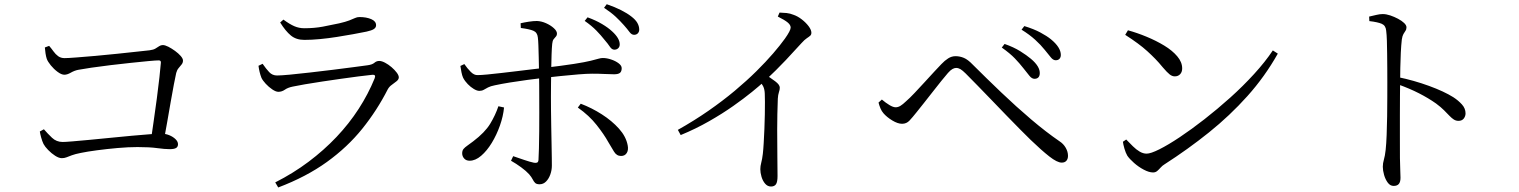

<svg xmlns="http://www.w3.org/2000/svg" viewBox="-20 -823 7040 890"><path d="M187.9 -603 207.8 -610.4Q218.1 -598.6 227.8 -585Q237.4 -571.5 249.7 -562.5Q262.1 -553.6 279.3 -553.6Q294.7 -553.6 333.3 -556.6Q372 -559.6 422 -563.9Q472.1 -568.3 522.8 -573.7Q573.5 -579.1 614.4 -583.5Q655.3 -587.9 673.5 -589.9Q691.2 -592.1 701 -598.2Q710.9 -604.2 718.3 -609.2Q725.8 -614.1 734.6 -614.1Q744.9 -614.1 760.2 -606.4Q775.4 -598.6 791.3 -587.1Q807.1 -575.6 817.7 -563.5Q828.2 -551.4 828.2 -542.4Q828.2 -531.9 821.8 -524.1Q815.5 -516.2 808 -507.4Q800.4 -498.5 796.8 -484.8Q792.7 -466.1 785.9 -431.2Q779 -396.3 771.3 -350.8Q763.6 -305.3 754.8 -256Q746.1 -206.7 737.3 -159.3H677.6Q684.2 -205.2 692.1 -259.5Q700 -313.8 707.1 -367.4Q714.1 -421 719 -464.5Q723.9 -508 725.7 -532.2Q726.7 -543.1 716.1 -543.1Q703.1 -543.1 667.9 -539.8Q632.7 -536.5 586.4 -531.6Q540.1 -526.7 491.6 -520.9Q443 -515.1 403.2 -509.2Q363.3 -503.3 342.4 -499.3Q324.5 -495.6 308.1 -486.1Q291.7 -476.6 278.2 -476.6Q264.9 -476.6 247.1 -489.8Q229.2 -503.1 215.4 -520.2Q201.5 -537.4 196.9 -549.9Q193.5 -559.6 191 -575.7Q188.5 -591.7 187.9 -603ZM164.6 -213.5 183.5 -223.8Q200.6 -203.9 221.1 -184.4Q241.6 -164.9 270.5 -164.9Q282 -164.9 314.9 -167.6Q347.9 -170.4 394.4 -174.7Q441 -179 492.1 -184.2Q543.3 -189.4 590.7 -193.7Q638.1 -198 674 -200.7Q709.9 -203.5 724.1 -203.5Q746.2 -203.9 764.4 -196.4Q782.6 -188.9 793.8 -177.7Q805.1 -166.6 805.1 -154.4Q805.1 -142.5 796.3 -137.1Q787.6 -131.6 766.3 -131.6Q743.6 -131.6 708.8 -136.4Q673.9 -141.3 617.6 -141.3Q575.3 -141.3 525.2 -136.9Q475 -132.4 429.8 -126.4Q384.6 -120.4 354.7 -114.2Q328.4 -109 313.4 -103.4Q298.4 -97.8 288.3 -93.8Q278.2 -89.8 266.7 -89.8Q253.2 -89.8 235.8 -100.9Q218.4 -112.1 203.4 -127.6Q188.3 -143.1 181.7 -155.6Q175.5 -168.5 170.6 -186.3Q165.8 -204.2 164.6 -213.5Z M1178.2 -518.1 1197.3 -527.3Q1213.6 -503.7 1228.1 -488.4Q1242.5 -473.1 1264.3 -473.1Q1281.5 -473.1 1323 -476.9Q1364.5 -480.7 1417 -486.9Q1469.5 -493.1 1522.9 -499.5Q1576.3 -505.9 1619.8 -511.9Q1663.2 -517.9 1684.1 -520.5Q1705.6 -523.4 1715.4 -531.9Q1725.2 -540.5 1737.8 -540.5Q1749.5 -540.5 1764.9 -532.3Q1780.4 -524.1 1794.8 -511.8Q1809.2 -499.4 1818.9 -486.6Q1828.6 -473.7 1828.6 -464.4Q1828.6 -455 1818.6 -446.7Q1808.7 -438.4 1796.6 -430Q1784.5 -421.7 1777.6 -409.3Q1727.9 -311.5 1659.1 -226Q1590.3 -140.6 1495.1 -72Q1399.9 -3.4 1269.7 46L1255.8 22.5Q1339.3 -19.8 1410.3 -73.1Q1481.3 -126.4 1539.8 -188.1Q1598.2 -249.7 1642.6 -318.4Q1687 -387 1716.7 -460Q1724 -478.5 1704.9 -476.2Q1680.2 -473.8 1642.4 -468.9Q1604.5 -464 1560.2 -457.7Q1515.9 -451.4 1472.6 -444.9Q1429.3 -438.3 1393.3 -432.2Q1357.4 -426.1 1337 -421.6Q1314.2 -417 1300.4 -407.2Q1286.5 -397.4 1270.3 -397.4Q1258.7 -397.4 1242.1 -408.6Q1225.5 -419.8 1211.6 -434.9Q1197.6 -450.1 1191.9 -462.3Q1186.9 -475.2 1183.5 -489.1Q1180.1 -503 1178.2 -518.1ZM1678.9 -676.4Q1651.1 -670.7 1615.8 -664.3Q1580.5 -657.9 1541.2 -651.7Q1501.9 -645.5 1463.1 -641.8Q1424.3 -638.1 1390.7 -638.1Q1352.9 -638.1 1328.2 -658.5Q1303.5 -678.9 1278.7 -718.8L1293.8 -732.1Q1322.7 -710.8 1344.4 -701.5Q1366.1 -692.1 1390.3 -692.1Q1437.1 -692.1 1476.1 -699.4Q1515.1 -706.7 1552.5 -714.9Q1582.6 -721.9 1599 -728.3Q1615.4 -734.7 1625.4 -739.3Q1635.3 -744 1645.9 -744Q1678.2 -744 1700.8 -734.3Q1723.3 -724.6 1723.3 -706Q1723.3 -695.3 1713.1 -688.4Q1702.9 -681.6 1678.9 -676.4Z M2782.1 -638.5Q2766.5 -658.5 2744.7 -681Q2722.9 -703.5 2690.3 -726.1L2703.6 -742.7Q2742.3 -728.6 2770.9 -711.5Q2799.5 -694.5 2817.4 -677.6Q2852.7 -645.5 2852.7 -617.3Q2852.7 -606 2845.6 -599.4Q2838.6 -592.7 2827.9 -592.7Q2816.1 -592.7 2807 -606.5Q2797.9 -620.3 2782.1 -638.5ZM2871.5 -706.9Q2854.5 -726.1 2834.2 -745.2Q2813.9 -764.3 2780 -786.9L2792.5 -803.5Q2830.6 -790.4 2858.9 -776Q2887.2 -761.7 2906.3 -746.7Q2925.8 -731.8 2934.3 -717Q2942.8 -702.2 2943.1 -686.6Q2943.3 -676.1 2937.1 -669.1Q2931 -662 2919.7 -661.6Q2907.6 -661.4 2897.7 -675Q2887.8 -688.6 2871.5 -706.9ZM2358.8 -99.1Q2383.5 -90.7 2409.8 -81.7Q2436.1 -72.6 2455.1 -68.7Q2463.9 -67.1 2469.5 -69.3Q2475.1 -71.5 2476.1 -81.5Q2477.3 -99.4 2478.2 -134.8Q2479.1 -170.3 2479.5 -214.1Q2479.9 -258 2479.8 -300.9Q2479.6 -343.9 2479.6 -375.9Q2479.6 -397.1 2479.4 -427Q2479.2 -457 2478.6 -490.4Q2478 -523.7 2477.3 -555.6Q2476.6 -587.4 2475.7 -612.4Q2474.8 -637.4 2473.1 -649.7Q2470.7 -672.8 2452.2 -680.5Q2433.8 -688.3 2394.2 -693.3L2393.2 -715.2Q2410.4 -719.3 2431.5 -722.5Q2452.5 -725.7 2468.9 -725.7Q2489.8 -724.9 2511.1 -715.4Q2532.5 -705.9 2547.1 -692.6Q2561.7 -679.4 2561.7 -667.7Q2561.7 -658.6 2556.4 -653.1Q2551.1 -647.5 2546.1 -640.9Q2541.1 -634.3 2539.7 -619.5Q2537.8 -601 2536.8 -570.6Q2535.8 -540.2 2535.2 -504.8Q2534.6 -469.5 2534.2 -435.4Q2533.8 -401.3 2533.8 -374.3Q2533.8 -351.9 2534.1 -315.5Q2534.4 -279.1 2535.2 -237.9Q2536 -196.6 2536.7 -157.8Q2537.5 -119 2537.8 -91.3Q2538.1 -63.7 2538.1 -55.2Q2538.1 -34.3 2531 -14.4Q2523.9 5.6 2511.2 18.4Q2498.6 31.2 2481 31.2Q2467.1 31.2 2460.7 25Q2454.3 18.8 2449.2 8.4Q2444.1 -2 2432.7 -15.3Q2419.1 -30.4 2395.9 -47.4Q2372.6 -64.5 2348.8 -77.9ZM2114.1 -517.3 2132.4 -526Q2146.3 -505.8 2162 -490Q2177.7 -474.1 2194 -474.9Q2209.4 -474.9 2238.8 -477.7Q2268.3 -480.5 2305.1 -484.8Q2341.9 -489.1 2378.9 -493.5Q2415.9 -497.9 2447.3 -501.8Q2478.6 -505.7 2497 -507.7Q2589 -518.7 2641.2 -526.9Q2693.4 -535.1 2718.8 -541.5Q2744.2 -547.9 2754.8 -551Q2765.4 -554.1 2774.2 -554.1Q2792.9 -554.1 2813.1 -547.2Q2833.4 -540.4 2847.6 -529.6Q2861.8 -518.8 2861.8 -507.2Q2861.8 -491.5 2853.6 -485.1Q2845.5 -478.7 2826.4 -478.7Q2804.7 -478.7 2781 -480.1Q2757.3 -481.4 2724.6 -481.4Q2701.2 -481.4 2661.3 -478.2Q2621.4 -475.1 2578.3 -470.5Q2535.3 -465.9 2499.4 -461.9Q2466.5 -458.1 2425.1 -452.6Q2383.6 -447.1 2343.6 -440.6Q2303.6 -434.1 2274 -427.7Q2253.6 -423.7 2242.2 -417.7Q2230.7 -411.6 2222.3 -406.7Q2213.8 -401.8 2201.9 -401.8Q2191.1 -401.8 2176.5 -410.5Q2161.9 -419.1 2148.4 -433Q2134.8 -446.9 2126.6 -462.8Q2122.2 -472.5 2119.1 -487.9Q2116.1 -503.3 2114.1 -517.3ZM2799.5 -164.7Q2780.1 -199.9 2745.7 -243.5Q2711.4 -287.2 2658.5 -324.5L2672 -342.3Q2723.2 -322.8 2769.9 -292.9Q2816.6 -263 2849.3 -226.5Q2882.1 -190 2889.7 -148.8Q2893.8 -127.4 2885.2 -113.7Q2876.6 -100 2858.8 -100Q2838 -100 2825.9 -120.6Q2813.7 -141.1 2799.5 -164.7ZM2290.3 -330.5 2316.5 -324.8Q2312.6 -284.1 2297.3 -240.8Q2281.9 -197.4 2259.5 -160.6Q2237 -123.7 2210.3 -100.9Q2183.6 -78 2157.1 -78Q2140.7 -78 2131.6 -88.3Q2122.4 -98.6 2122.4 -112.2Q2122.4 -125.2 2128.8 -132.7Q2135.1 -140.2 2146.4 -148Q2157.7 -155.8 2173.5 -167.9Q2227.7 -209 2252 -248.9Q2276.3 -288.8 2290.3 -330.5Z M3585.5 -746.3 3593.5 -764.7Q3610.1 -764.3 3626.4 -762.6Q3642.6 -760.8 3658.3 -754.4Q3677.7 -747.8 3696.6 -733.1Q3715.6 -718.4 3728.4 -701.4Q3741.1 -684.4 3741.1 -671.3Q3741.1 -662.2 3735.5 -657.3Q3729.9 -652.3 3719.8 -645.7Q3709.6 -639.1 3695.6 -623.5Q3665.6 -590.3 3622.9 -544.8Q3580.2 -499.4 3523.1 -446Q3502.7 -427 3466 -397.1Q3429.3 -367.2 3379.2 -331.9Q3329.1 -296.5 3267.2 -261.2Q3205.3 -225.8 3135.3 -196.9L3122.1 -221Q3198.1 -263.7 3264 -309.5Q3329.9 -355.3 3385.8 -402Q3441.6 -448.8 3486.2 -492.9Q3530.7 -537 3563.8 -575.4Q3596.9 -613.8 3618.3 -643.7Q3645.1 -681.6 3645.1 -695.3Q3645.1 -707.1 3631.4 -718.7Q3617.7 -730.2 3585.5 -746.3ZM3494.9 -453.3 3525.4 -479.4Q3551.8 -462 3573.3 -446.2Q3594.7 -430.3 3594.7 -416.7Q3594.7 -407.3 3590.6 -395.5Q3586.5 -383.7 3585.5 -365.5Q3582.7 -292.8 3582.6 -221.7Q3582.6 -150.6 3583.4 -94Q3584.2 -37.4 3584.2 -7Q3584.2 20.6 3577 31.1Q3569.7 41.6 3553.9 41.6Q3537.9 41.6 3526.7 28.4Q3515.5 15.3 3509.9 -3.6Q3504.4 -22.5 3504.4 -38.8Q3504.4 -53 3508.7 -68.9Q3513 -84.7 3516 -109.5Q3518.4 -130.1 3520.1 -160.6Q3521.8 -191.1 3523.3 -225.1Q3524.8 -259.1 3525.3 -291.9Q3525.8 -324.6 3525.8 -350.6Q3525.8 -376.6 3525 -389.6Q3524.2 -408.7 3518.3 -421.4Q3512.4 -434.1 3494.9 -453.3Z M4724.3 -506.2Q4706.4 -529.2 4684.1 -552.4Q4661.7 -575.7 4623.7 -602.6L4636.7 -619.3Q4678.7 -604.6 4708.9 -585.8Q4739 -567.1 4758.5 -550.6Q4802.1 -514.1 4799.7 -481.2Q4798.9 -469.5 4792.6 -463.6Q4786.2 -457.7 4775.3 -457.7Q4763.1 -457.7 4752 -471.4Q4740.8 -485 4724.3 -506.2ZM4822.8 -591.9Q4805.1 -614.3 4778.7 -638.4Q4752.4 -662.5 4715.3 -685.4L4728.2 -702.1Q4771.9 -688.8 4802.3 -672.5Q4832.7 -656.2 4851.4 -641Q4897.4 -603.3 4897.4 -568.3Q4897.4 -557.2 4891.2 -550.4Q4884.9 -543.7 4873.8 -543.7Q4861.7 -543.7 4851.1 -557Q4840.5 -570.4 4822.8 -591.9ZM4052.3 -347.5 4067.8 -361.6Q4085.7 -346.4 4102.8 -336.1Q4119.9 -325.7 4131.9 -325.7Q4142.9 -325.7 4153.9 -332.4Q4165 -339.2 4179.4 -353Q4197.1 -368.4 4219.6 -392.2Q4242.1 -416 4265.8 -441.9Q4289.5 -467.7 4310.4 -490.5Q4331.3 -513.3 4343.7 -525.8Q4359.2 -542.3 4375.2 -552.4Q4391.3 -562.6 4409.5 -562.6Q4429 -562.6 4447.9 -554.7Q4466.8 -546.8 4488.5 -524Q4551.8 -460.8 4621.2 -394.6Q4690.6 -328.4 4760 -269.4Q4829.5 -210.4 4891.2 -168.2Q4909.4 -156.5 4920 -138.1Q4930.6 -119.7 4930.6 -100.6Q4930.6 -86.4 4923.2 -77.8Q4915.8 -69.2 4901.4 -69.2Q4880.5 -69.2 4844.1 -97.7Q4807.7 -126.2 4757.4 -174.7Q4738.8 -193.1 4709.4 -222.4Q4680.1 -251.7 4645.9 -287.2Q4611.7 -322.7 4576.6 -359.1Q4541.5 -395.5 4510.2 -427.6Q4478.8 -459.7 4456.2 -482.4Q4441.9 -496.6 4432.1 -502.4Q4422.3 -508.1 4411.9 -508.1Q4404.2 -508.1 4395.1 -503.1Q4386 -498.2 4374.2 -484.8Q4362.2 -471.2 4343.2 -447.5Q4324.3 -423.9 4303.1 -396.8Q4281.9 -369.7 4262 -344.5Q4242 -319.4 4228.1 -302Q4209.9 -279.1 4196 -264.2Q4182.1 -249.2 4161.4 -249.2Q4141.6 -249.2 4116.1 -264.6Q4090.7 -280 4075.2 -298Q4066.6 -307.9 4061.3 -320.7Q4056 -333.5 4052.3 -347.5Z M5208.5 -682.6Q5251.1 -670.9 5295.2 -652.6Q5339.4 -634.3 5376.9 -611.6Q5414.3 -588.9 5437.1 -561.9Q5459.9 -535 5459.9 -506Q5459.9 -489 5450.4 -479Q5440.9 -469 5425.5 -469Q5413.4 -469 5401.7 -478.2Q5390 -487.4 5370.2 -510.6Q5352.2 -532.7 5334.7 -550.6Q5317.1 -568.6 5297.9 -586Q5278.6 -603.5 5253.8 -621.8Q5229 -640.2 5195.8 -661.5ZM5880.1 -589.3 5903.2 -574.4Q5843.4 -468.1 5762.3 -377.6Q5681.1 -287.1 5584.1 -209.2Q5487.1 -131.3 5377.5 -60.9Q5368 -55.2 5360.2 -46.4Q5352.3 -37.5 5344.3 -30.5Q5336.4 -23.6 5324.9 -23.6Q5306.2 -23.6 5281.7 -36.6Q5257.3 -49.5 5236.6 -67.9Q5215.8 -86.3 5205.6 -101.2Q5198 -114.1 5192.2 -134.1Q5186.5 -154.1 5185.2 -165.9L5200.5 -176.3Q5216.1 -160.2 5231.5 -144.9Q5246.9 -129.6 5263 -120.2Q5279.1 -110.8 5295 -110.8Q5314.1 -110.8 5354.4 -131Q5394.8 -151.2 5448.8 -187.2Q5502.8 -223.2 5562.9 -270.1Q5623 -317 5682.6 -370.4Q5742.2 -423.9 5793.5 -480.2Q5844.9 -536.4 5880.1 -589.3Z M6326.5 -746.1Q6345.5 -750.4 6360.9 -754.1Q6376.2 -757.8 6389.6 -757.8Q6405.6 -757.8 6424.2 -751.6Q6442.8 -745.3 6460.3 -736.1Q6477.8 -726.8 6488.7 -716.4Q6499.6 -705.9 6499.6 -696.6Q6499.6 -686.7 6495 -680.3Q6490.5 -673.8 6485.5 -665.2Q6480.5 -656.7 6478 -639.8Q6475 -613.5 6473.3 -578.6Q6471.6 -543.6 6471 -508.4Q6470.4 -473.3 6470.2 -444.7Q6470 -423.7 6469.5 -382.3Q6469 -340.9 6469.1 -289.4Q6469.2 -237.9 6469.1 -185.8Q6469 -133.6 6469.3 -90.4Q6469.7 -57.3 6470.8 -34.7Q6471.9 -12.2 6471.9 0.8Q6471.9 20.5 6464.1 29.7Q6456.4 38.8 6440.1 38.8Q6424.1 38.8 6412.9 23.7Q6401.7 8.6 6395.8 -12.2Q6389.9 -32.9 6389.9 -49.9Q6389.9 -66.4 6394.9 -83Q6399.9 -99.5 6403.1 -128.2Q6406.1 -156.2 6407.7 -197.4Q6409.3 -238.7 6410 -284.3Q6410.6 -330 6410.7 -371.8Q6410.8 -413.7 6410.8 -442.2Q6410.8 -472.6 6410.6 -506.3Q6410.3 -540.1 6410 -572.9Q6409.7 -605.6 6408.8 -634.1Q6407.9 -662.7 6405.5 -681Q6403.4 -704.7 6385.1 -712.6Q6366.9 -720.6 6327.5 -725.2ZM6458.8 -465.9Q6533.7 -450.5 6603.9 -424.9Q6674 -399.3 6716.9 -372.3Q6739.9 -357.4 6756.6 -338.9Q6773.4 -320.4 6773.4 -297.5Q6773.4 -284.1 6765.1 -273.4Q6756.7 -262.8 6740.9 -262.8Q6729.1 -262.8 6719.5 -268.7Q6709.9 -274.7 6699.3 -285.7Q6688.8 -296.7 6674 -311.6Q6659.2 -326.5 6636.7 -343.2Q6601.3 -368.2 6557.5 -390.6Q6513.7 -412.9 6458.8 -432.6Z"/></svg>

Font: Noto Serif HK
Style: Regular
Weight: 200
Designer: Ryoko NISHIZUKA 西塚涼子 (kana & ideographs); Frank Grießhammer (Latin, Greek & Cyrillic); Wenlong ZHANG 张文龙 (bopomofo); San
Foundry: Adobe
Version: Version 2.001;hotconv 1.1.0;makeotfexe 2.6.0